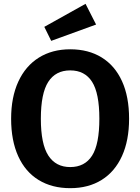

<svg xmlns="http://www.w3.org/2000/svg" viewBox="-20 -965 731 1001"><path d="M653 -346Q653 -233 616 -151.5Q579 -70 510 -27Q441 16 346 16Q251 16 181.5 -26.5Q112 -69 75 -150.5Q38 -232 38 -346Q38 -458 75.5 -539.5Q113 -621 182.5 -664.5Q252 -708 346 -708Q441 -708 510 -665.5Q579 -623 616 -542Q653 -461 653 -346ZM193 -346Q193 -214 232 -154Q271 -94 346 -94Q422 -94 460 -153.5Q498 -213 498 -346Q498 -479 460 -538.5Q422 -598 346 -598Q270 -598 231.5 -538Q193 -478 193 -346ZM481 -837 247 -752 211 -825 426 -945Z"/></svg>

Font: Wolseley Sans SemiBold
Style: Regular
Weight: 600
Designer: Carrois Corporate & Edenspiekermann AG
Foundry: Carrois Corporate GbR & Edenspiekermann AG
Version: Version 4.202